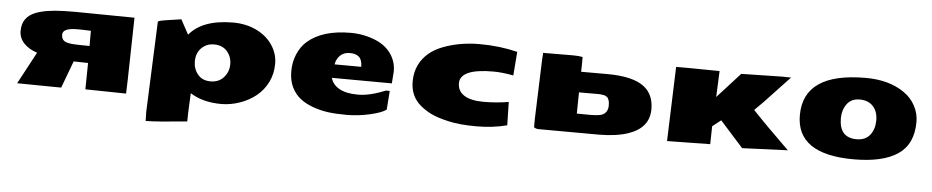

<svg xmlns="http://www.w3.org/2000/svg" viewBox="-40 -806 6129 1263"><g transform="rotate(5 3024.0 -174.5)"><path d="M529.8 -386.7Q480 -389.2 439.9 -389.2Q346.7 -389.2 343.8 -348.1Q343.8 -345.7 343.8 -343.3Q343.8 -315.9 363.5 -303.2Q383.3 -290.5 431.9 -288.6Q480.5 -286.6 529.8 -286.6ZM367.7 2.4Q340.3 2.4 213.1 0.7Q85.9 -1 76.7 -1L189.9 -212.4Q133.8 -230.5 101.6 -265.1Q69.3 -299.8 69.3 -346.2Q69.3 -436.5 154.3 -470.7Q222.7 -498 341.8 -501Q373 -502 417.5 -502L808.1 -497.6L802.2 -217.3Q799.3 -53.2 796.4 4.4L529.8 0Q527.3 0 527.3 -2.9L529.8 -174.3L434.6 -176.3Q372.1 -11.2 367.7 2.4Z M1344.7 -368.2Q1307.6 -368.2 1280.3 -349.6Q1228.5 -314.5 1228.5 -245.6Q1228.5 -196.3 1258.3 -160.2Q1288.1 -124 1343 -124Q1397.9 -124 1430.2 -161.1Q1462.4 -198.2 1462.4 -247.8Q1462.4 -297.4 1431.4 -332.8Q1400.4 -368.2 1344.7 -368.2ZM1213.4 151.9Q1009.3 172.4 945.3 172.4H940.4Q939 115.2 939 113.3L963.4 -485.4Q973.1 -492.7 1002.9 -497.1L1116.2 -514.2L1168.9 -417Q1255.9 -522.5 1458 -522.5Q1541.5 -522.5 1609.9 -490.2Q1678.2 -458 1717.3 -400.9Q1756.3 -343.8 1756.3 -276.6Q1756.3 -209.5 1728.8 -154.3Q1701.2 -99.1 1655 -61.8Q1608.9 -24.4 1548.1 -3.2Q1487.3 18.1 1425.8 18.1Q1303.7 18.1 1220.2 -35.2V-31.7Q1220.2 -31.2 1216.8 37.1Q1213.4 105.5 1213.4 151.9Z M2322.3 -305.7Q2321.8 -351.6 2301 -370.6Q2280.3 -389.6 2240.5 -389.6Q2200.7 -389.6 2176.3 -366Q2151.9 -342.3 2146 -306.6ZM1946.8 -434.1Q2045.9 -522.5 2233.9 -522.5Q2323.2 -522.5 2403.8 -488.3Q2484.4 -453.1 2518.6 -382.8Q2538.1 -343.3 2538.1 -295.4L2532.2 -214.8L2136.2 -216.8Q2147.9 -172.4 2193.1 -147Q2238.3 -121.6 2316.4 -121.6Q2394.5 -121.6 2496.6 -164.1H2522.9L2513.7 -40Q2483.4 -17.1 2405.8 0.2Q2328.1 17.6 2255.1 17.6Q2182.1 17.6 2131.3 10.7Q2080.6 3.9 2030.8 -13.9Q1981 -31.7 1945.6 -59.3Q1910.2 -86.9 1888.2 -131.1Q1866.2 -175.3 1866.2 -237.1Q1866.2 -298.8 1888.7 -350.6Q1911.1 -402.3 1946.8 -434.1Z M3190.4 -350.6Q2971.7 -350.6 2971.7 -254.4Q2971.7 -202.6 3015.4 -174.6Q3059.1 -146.5 3143.8 -146.5Q3228.5 -146.5 3309.1 -160.2L3312.5 -6.3Q3219.7 18.1 3110.4 18.1Q3001 18.1 2926.8 1.2Q2852.5 -15.6 2810.5 -36.1Q2768.6 -56.6 2736.3 -84Q2667 -142.6 2667.5 -240.2Q2667.5 -300.8 2691.4 -349.6Q2735.4 -439 2844.7 -480.7Q2954.1 -522.5 3085.9 -522.5Q3217.8 -522.5 3335.9 -493.2L3323.7 -336.4Q3249 -350.6 3190.4 -350.6Z M3844.7 -122.1Q3904.8 -122.1 3926.3 -130.4Q3947.8 -138.7 3957 -155.5Q3966.3 -172.4 3966.3 -190.2Q3966.3 -208 3964.8 -217.3Q3963.4 -226.6 3960.4 -232.4Q3957.5 -238.3 3955.6 -242.7Q3953.6 -247.1 3947.5 -250.5Q3941.4 -253.9 3938.5 -256.1Q3935.5 -258.3 3926.5 -259.5Q3917.5 -260.7 3913.6 -261.7Q3909.7 -262.7 3897.9 -263.2H3763.7L3761.7 -123ZM3919.9 2.4 3521.5 1Q3502 1 3489.3 -8.8Q3489.3 -45.9 3489.7 -66.9L3503.4 -458.5L3506.3 -501.5L3701.7 -502.4Q3742.7 -502.4 3767.1 -497.1V-449.7L3766.1 -399.4H3937.5Q4110.4 -399.4 4184.6 -340.3Q4248 -290 4248 -194.8Q4248 -72.3 4114.3 -25.4Q4035.6 2 3919.9 2.4Z M4864.7 8.8 4711.9 -161.6 4655.8 -117.7 4653.3 1 4368.7 5.4 4385.7 -485.8H4469.2L4672.9 -483.4L4665.5 -311.5L4816.4 -477.5L5085.9 -482.9Q5106.9 -482.9 5145 -481.9L4981 -307.6L4921.9 -248.5Q5012.7 -151.9 5165.5 -3.4Z M5494.6 -244.1Q5494.6 -115.2 5609.9 -115.2Q5668 -115.2 5698 -153.8Q5728 -192.4 5728 -250.5Q5728 -308.6 5696 -343Q5664.1 -377.4 5607.9 -377.4Q5551.8 -377.4 5523.2 -337.6Q5494.6 -297.9 5494.6 -244.1ZM5224.1 -240.2Q5224.1 -522.5 5635.3 -522.5Q5788.6 -522.5 5889.2 -453.1Q5938 -419.9 5965.1 -369.6Q5992.2 -319.3 5992.2 -263.2Q5992.2 -116.2 5893.3 -49.1Q5794.4 18.1 5602.1 18.1Q5224.1 18.1 5224.1 -240.2Z"/></g></svg>

Font: Seymour One
Style: Book
Weight: 400
Designer: vernon adams
Foundry: vernon adams
Version: Version 1.000; ttfautohint (v0.93) -l 8 -r 50 -G 200 -x 0 -w